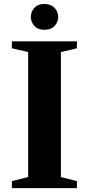

<svg xmlns="http://www.w3.org/2000/svg" viewBox="-20 -976 460 996"><path d="M41.5 0V-36.5L126 -57.5V-706L41.5 -725.5V-761.5H379V-725.5L296 -706V-57.5L379 -36.5V0ZM210 -821.5Q176 -821.5 158 -842Q140 -862.5 140 -888.5Q140 -915 158.2 -935.2Q176.5 -955.5 210 -955.5Q243.5 -955.5 262.8 -935.2Q282 -915 282 -888.5Q282 -862.5 263.8 -842Q245.5 -821.5 210 -821.5Z"/></svg>

Font: Libre Caslon Text
Style: Regular
Weight: 400
Designer: Pablo Impallari, Rodrigo Fuenzalida, Katja Schimmel
Foundry: Pablo Impallari, Rodrigo Fuenzalida
Version: Version 2.000